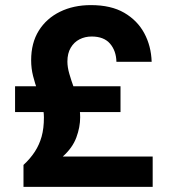

<svg xmlns="http://www.w3.org/2000/svg" viewBox="-20 -732 674 752"><path d="M72 0V-86Q99 -111 116.5 -138Q134 -165 143 -197Q152 -229 152 -272Q152 -298 144.5 -324Q137 -350 127 -377.5Q117 -405 109.5 -434.5Q102 -464 102 -496Q102 -564 132 -612Q162 -660 215 -686Q268 -712 336 -712Q415 -712 466.5 -682Q518 -652 545 -602Q572 -552 574 -490H436Q435 -533 411 -561Q387 -589 339 -589Q313 -589 291.5 -578Q270 -567 257 -545Q244 -523 244 -491Q244 -469 251.5 -443Q259 -417 269 -389.5Q279 -362 286.5 -332Q294 -302 294 -273Q294 -234 279 -193.5Q264 -153 226 -119H578V0ZM39 -293V-394H452V-293Z"/></svg>

Font: DM Sans 17pt Black
Style: Regular
Weight: 900
Version: Version 4.004;gftools[0.9.30]